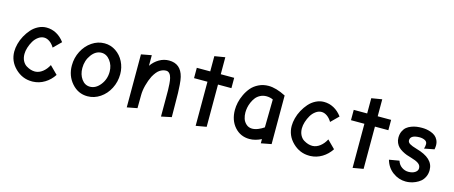

<svg xmlns="http://www.w3.org/2000/svg" viewBox="-42 -1191 4086 1727"><g transform="rotate(15 2000.5 -327.5)"><path d="M275.9 -92.8H271Q253.4 -92.8 233.6 -98.6Q213.9 -104.5 192.1 -117.7Q170.4 -130.9 156.2 -157.7Q142.1 -184.6 142.1 -221.2Q142.1 -249.5 152.3 -282Q162.6 -314.5 179.4 -343Q196.3 -371.6 222.2 -390.4Q248 -409.2 275.9 -409.2Q302.2 -409.2 327.6 -391.6Q353 -374 372.1 -341.8L441.9 -411.1Q409.2 -455.6 366 -478.8Q322.8 -502 273.9 -502Q234.4 -502 198 -483.4Q161.6 -464.8 135 -434.6Q108.4 -404.3 88.1 -367.2Q67.9 -330.1 57.9 -291.5Q47.9 -252.9 47.9 -219.2Q47.9 -128.9 114 -64.5Q180.2 0 269 0H278.8Q336.9 -2 387.2 -32.5Q437.5 -63 470.2 -113.8L397.9 -186Q376 -144 343.8 -119.1Q311.5 -94.2 275.9 -92.8Z M786.6 0Q849.6 0 903.8 -36.4Q958 -72.8 989.7 -134.5Q1021.5 -196.3 1021.5 -268.1Q1021.5 -330.1 994.6 -383.3Q967.8 -436.5 919.9 -468.3Q872.1 -500 814.9 -500Q752.4 -500 698.5 -463.6Q644.5 -427.2 612.5 -365.2Q580.6 -303.2 580.6 -231.9Q580.6 -135.7 640.1 -67.9Q699.7 0 786.6 0ZM810.5 -411.1Q857.4 -411.1 890.6 -367.4Q923.8 -323.7 923.8 -264.2Q923.8 -194.3 882.1 -141.6Q840.3 -88.9 786.6 -88.9Q738.8 -88.9 708.3 -131.3Q677.7 -173.8 677.7 -233.9Q677.7 -304.7 717.3 -357.9Q756.8 -411.1 810.5 -411.1Z M1474.1 4.9 1569.3 -15.1 1568.4 -127Q1567.9 -208.5 1567.1 -240Q1566.4 -271.5 1563.2 -314.7Q1560.1 -357.9 1553.2 -386.2Q1524.9 -501 1415 -501Q1366.7 -501 1324 -476.1Q1281.2 -451.2 1251.5 -408.2V-506.8L1155.3 -488.8V4.9L1250.5 -13.2L1251.5 -134.8Q1251.5 -177.2 1264.6 -227.5Q1277.8 -277.8 1298.3 -318.8Q1326.7 -369.6 1355 -387.7Q1383.3 -405.8 1413.1 -405.8Q1431.2 -405.8 1444.3 -391.4Q1457.5 -377 1463.4 -352.1Q1468.8 -332 1471.2 -298.3Q1473.6 -264.6 1473.9 -240.7Q1474.1 -216.8 1474.1 -157.2Z M2020 -502H1895V-660.2L1796.9 -644V-502H1671.9V-405.8H1796.9V4.9L1895 -12.2V-405.8H2020Z M2499.5 -465.8Q2408.7 -512.2 2338.9 -512.2Q2289.1 -512.2 2247.6 -491.9Q2206.1 -471.7 2179.7 -440.7Q2153.3 -409.7 2134.8 -370.4Q2116.2 -331.1 2108.4 -294.7Q2100.6 -258.3 2100.6 -226.1Q2100.6 -128.9 2155.3 -67.4Q2210 -5.9 2293.9 -5.9Q2347.2 -5.9 2403.8 -34.2V4.9L2499.5 -13.2ZM2197.8 -227.1Q2197.8 -249 2202.4 -273.4Q2207 -297.9 2218.3 -323.7Q2229.5 -349.6 2245.6 -370.1Q2261.7 -390.6 2287.4 -403.8Q2313 -417 2343.8 -417Q2377 -417 2405.8 -403.8L2401.9 -143.1Q2379.9 -127.4 2349.9 -114.7Q2319.8 -102.1 2292.5 -102.1Q2260.3 -102.5 2237.8 -122.8Q2215.3 -143.1 2206.5 -170.2Q2197.8 -197.3 2197.8 -227.1Z M2859.4 -92.8H2854.5Q2836.9 -92.8 2817.1 -98.6Q2797.4 -104.5 2775.6 -117.7Q2753.9 -130.9 2739.7 -157.7Q2725.6 -184.6 2725.6 -221.2Q2725.6 -249.5 2735.8 -282Q2746.1 -314.5 2762.9 -343Q2779.8 -371.6 2805.7 -390.4Q2831.5 -409.2 2859.4 -409.2Q2885.7 -409.2 2911.1 -391.6Q2936.5 -374 2955.6 -341.8L3025.4 -411.1Q2992.7 -455.6 2949.5 -478.8Q2906.2 -502 2857.4 -502Q2817.9 -502 2781.5 -483.4Q2745.1 -464.8 2718.5 -434.6Q2691.9 -404.3 2671.6 -367.2Q2651.4 -330.1 2641.4 -291.5Q2631.3 -252.9 2631.3 -219.2Q2631.3 -128.9 2697.5 -64.5Q2763.7 0 2852.5 0H2862.3Q2920.4 -2 2970.7 -32.5Q3021 -63 3053.7 -113.8L2981.4 -186Q2959.5 -144 2927.2 -119.1Q2895 -94.2 2859.4 -92.8Z M3481.4 -502H3356.4V-660.2L3258.3 -644V-502H3133.3V-405.8H3258.3V4.9L3356.4 -12.2V-405.8H3481.4Z M3745.1 -219.2Q3789.1 -207 3813 -190.4Q3836.9 -173.8 3836.9 -146Q3836.9 -123 3813.2 -106.9Q3789.6 -90.8 3751 -90.8Q3717.8 -90.8 3689.2 -110.6Q3660.6 -130.4 3648.9 -167L3555.2 -150.9Q3574.7 -81.1 3629.9 -40.5Q3685.1 0 3751 0Q3770.5 0 3792.7 -4.2Q3814.9 -8.3 3840.6 -19.5Q3866.2 -30.8 3886.2 -47.4Q3906.2 -64 3919.7 -92Q3933.1 -120.1 3933.1 -154.8Q3933.1 -210.4 3892.3 -248.8Q3851.6 -287.1 3768.1 -310.1Q3723.6 -322.8 3703.9 -335.2Q3684.1 -347.7 3684.1 -366.2Q3684.1 -415.5 3769 -417Q3797.9 -417 3819.6 -406.2Q3841.3 -395.5 3841.3 -372.1Q3841.3 -350.6 3834 -329.1L3927.2 -347.2Q3931.2 -369.1 3931.2 -383.8Q3931.2 -412.6 3919.9 -434.8Q3908.7 -457 3891.6 -470Q3874.5 -482.9 3851.8 -491Q3829.1 -499 3809.1 -502Q3789.1 -504.9 3769 -504.9Q3743.7 -504.9 3720.2 -501.7Q3696.8 -498.5 3671.4 -489Q3646 -479.5 3627.9 -464.6Q3609.9 -449.7 3597.9 -424.1Q3585.9 -398.4 3585.9 -365.2Q3585.9 -339.4 3595.5 -317.6Q3605 -295.9 3619.9 -281Q3634.8 -266.1 3656.7 -253.7Q3678.7 -241.2 3699.2 -233.6Q3719.7 -226.1 3745.1 -219.2Z"/></g></svg>

Font: Comic Neue Angular
Style: Bold
Weight: 700
Designer: Craig Rozynski
Foundry: Craig Rozynski
Version: Version 2.003